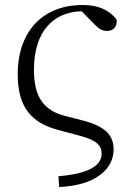

<svg xmlns="http://www.w3.org/2000/svg" viewBox="-20 -545 532 769"><path d="M217 204C364 198 435 131 435 54C435 2 409 -35 321 -60L239 -81C157 -103 116 -154 116 -265C116 -419 193 -497 307 -500L360 -446C376 -430 389 -421 409 -421C434 -421 451 -439 447 -467C415 -507 372 -525 310 -525C160 -525 51 -428 51 -247C51 -112 109 -53 211 -25L297 -2C370 17 387 39 387 71C387 125 320 152 214 161Z"/></svg>

Font: Noto Serif KR Light
Style: Regular
Weight: 300
Designer: Ryoko NISHIZUKA 西塚涼子 (kana & ideographs); Frank Grießhammer (Latin, Greek & Cyrillic); Wenlong ZHANG 张文龙 (bopomofo); San
Foundry: Adobe
Version: Version 2.001;hotconv 1.1.0;makeotfexe 2.6.0